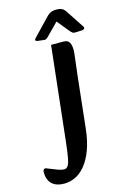

<svg xmlns="http://www.w3.org/2000/svg" viewBox="-287 -969 791 1208"><g transform="rotate(-15 108.5 -365.5)"><path d="M-24 170Q-77 170 -104.5 143.5Q-132 117 -132 68Q-132 55 -127 50.5Q-122 46 -118 46Q-113 46 -107.5 48.5Q-102 51 -89 56Q-65 66 -42 74.5Q-19 83 -2 83Q13 83 22.5 69Q32 55 38.5 20Q45 -15 52 -78L120 -695H199Q230 -695 239.5 -675.5Q249 -656 249 -629Q249 -611 244 -574Q239 -537 231 -466L195 -134Q186 -49 163.5 9.5Q141 68 110.5 103.5Q80 139 45.5 154.5Q11 170 -24 170ZM37 -761Q30 -754 32 -748Q34 -742 44 -741L86 -736Q94 -735 99.5 -738Q105 -741 109 -745L191 -828L258 -746Q263 -741 269.5 -735.5Q276 -730 291 -731L334 -733Q344 -734 347.5 -740.5Q351 -747 346 -754L271 -868Q258 -888 244.5 -894.5Q231 -901 208 -901Q186 -901 172.5 -894.5Q159 -888 150 -879Z"/></g></svg>

Font: Alkatra Medium
Style: Regular
Weight: 500
Designer: Suman Bhandary
Version: Version 1.100;gftools[0.9.22]